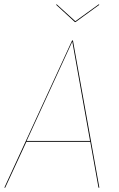

<svg xmlns="http://www.w3.org/2000/svg" viewBox="-22 -867 550 887"><path d="M395 -212H100L2 0H-2L311 -680H315L437 0H433ZM394 -216 312 -675 101 -216ZM437 -845 327 -765H324L237 -845L240 -847L326 -769L434 -847Z"/></svg>

Font: Fira Sans Condensed Four
Style: Italic
Weight: 100
Width: 3
Italic angle: -8°
Designer: bBox Type GmbH & Carrois Corporate GbR & Edenspiekermann AG
Foundry: bBox Type GmbH & Carrois Corporate GbR & Edenspiekermann AG
Version: Version 4.301